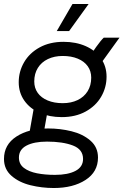

<svg xmlns="http://www.w3.org/2000/svg" viewBox="-31 -737 620 964"><path d="M63 -324Q63 -378 90 -424.5Q117 -471 168 -499Q219 -527 288 -527Q350 -527 399 -505.5Q448 -484 476 -444Q504 -404 504 -352Q504 -298 477 -251.5Q450 -205 399 -177Q348 -149 279 -149Q217 -149 168 -170.5Q119 -192 91 -232Q63 -272 63 -324ZM-11 61Q-11 -11 51.5 -51.5Q114 -92 211 -92Q271 -92 328 -78Q385 -64 423 -31Q461 2 461 54Q461 126 398.5 166.5Q336 207 239 207Q179 207 122 193Q65 179 27 146Q-11 113 -11 61ZM386 61Q386 13 335 -6.5Q284 -26 205 -26Q140 -26 102 -6Q64 14 64 54Q64 87 89 106Q114 125 154.5 133Q195 141 245 141Q310 141 348 121Q386 101 386 61ZM142 -213 206 -169 187 -61 113 -49ZM427 -347Q427 -380 409.5 -404.5Q392 -429 359.5 -442.5Q327 -456 284 -456Q242 -456 209.5 -440.5Q177 -425 159 -396Q141 -367 141 -328Q141 -295 158.5 -270.5Q176 -246 208.5 -232.5Q241 -219 284 -219Q326 -219 358.5 -234.5Q391 -250 409 -279Q427 -308 427 -347ZM490 -548H569L463 -401L416 -447Q428 -468 452 -501.5Q476 -535 490 -548ZM254 -581 333 -717H414L316 -581Z"/></svg>

Font: Fixel Italic Variable 20240409 Display Thin
Style: Italic
Weight: 100
Italic angle: -10°
Designer: AlfaBravo + MacPaw
Foundry: Kyrylo Tkachov, Marchela Mozhyna, Serhii Makarenko, Maria Weinstein, Zakhar Kryvoshyya
Version: Version 1.211;Glyphs 3.2 (3225)